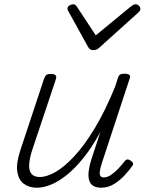

<svg xmlns="http://www.w3.org/2000/svg" viewBox="-20 -860 686 896"><path d="M152 16Q116 16 91 -2.5Q66 -21 60.5 -60.5Q55 -100 76 -162L186 -494Q191 -506 197 -510.5Q203 -515 217 -515Q233 -515 239 -509Q245 -503 241 -491L130 -159Q117 -118 116 -90Q115 -62 127.5 -48Q140 -34 166 -34Q198 -34 238.5 -57Q279 -80 325.5 -129.5Q372 -179 421 -259.5Q470 -340 517 -455L530 -495Q534 -508 540.5 -512Q547 -516 560 -516Q577 -516 583.5 -510.5Q590 -505 585 -493L456 -101Q448 -76 446 -61Q444 -46 448.5 -39Q453 -32 464 -32Q481 -32 498.5 -44Q516 -56 532.5 -73.5Q549 -91 562 -108Q569 -116 575.5 -116Q582 -116 590 -110Q600 -104 601 -97.5Q602 -91 597 -85Q585 -68 563.5 -44Q542 -20 513.5 -2Q485 16 452 16Q428 16 414 6.5Q400 -3 395.5 -20.5Q391 -38 394 -62.5Q397 -87 406 -115L448 -243Q409 -172 369 -122.5Q329 -73 290.5 -42.5Q252 -12 217 2Q182 16 152 16ZM612 -840Q621 -840 628 -833.5Q635 -827 635 -819Q635 -813 632.5 -809.5Q630 -806 626 -802L445 -639Q437 -631 430 -628.5Q423 -626 415 -626Q408 -626 402 -629Q396 -632 391 -641L301 -804Q298 -808 296.5 -812Q295 -816 295 -820Q295 -829 304 -834.5Q313 -840 320 -840Q327 -840 330.5 -837.5Q334 -835 338 -830L427 -695L591 -830Q598 -835 602.5 -837.5Q607 -840 612 -840Z"/></svg>

Font: Playwrite US Trad ExtraLight
Style: Regular
Weight: 250
Designer: Veronika Burian, José Scaglione
Foundry: TypeTogether
Version: Version 1.003